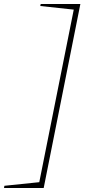

<svg xmlns="http://www.w3.org/2000/svg" viewBox="-72 -745 458 958"><path d="M329 -725 146 193H-52L-50 182L124 164L296 -697L129 -715L131 -725Z"/></svg>

Font: Piazzolla Thin
Style: Italic
Weight: 100
Italic angle: -11.3°
Designer: Juan Pablo del Peral
Foundry: Huerta Tipografica
Version: Version 1.330